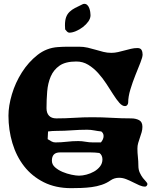

<svg xmlns="http://www.w3.org/2000/svg" viewBox="-20 -970 810 999"><path d="M391 -727Q415 -727 436.5 -722Q458 -717 478 -711Q498 -705 518 -700Q538 -695 559 -695Q577 -695 594 -699Q611 -703 628 -707.5Q645 -712 661.5 -716Q678 -720 695 -720Q711 -720 716.5 -710Q722 -700 722 -686Q722 -673 710.5 -644Q699 -615 684.5 -579Q670 -543 658.5 -505Q647 -467 647 -437Q647 -430 642.5 -424Q638 -418 630 -418Q616 -418 601 -435Q586 -452 569.5 -478Q553 -504 533.5 -534Q514 -564 490.5 -590Q467 -616 439 -633Q411 -650 377 -650Q321 -650 290 -628.5Q259 -607 244 -572Q229 -537 225.5 -493.5Q222 -450 222 -407Q222 -382 235 -368Q248 -354 273 -354Q320 -354 366.5 -357Q413 -360 460 -360Q511 -360 561.5 -357Q612 -354 663 -354Q686 -354 703.5 -345Q721 -336 721 -310Q721 -296 717 -282Q713 -268 708 -254Q703 -240 699 -226Q695 -212 695 -197Q695 -175 697.5 -153Q700 -131 700 -108Q700 -87 707.5 -71Q715 -55 723.5 -44Q732 -33 739.5 -25.5Q747 -18 747 -12Q747 -8 743.5 -3.5Q740 1 735 1Q721 1 705 -6Q689 -13 671.5 -22Q654 -31 636 -38Q618 -45 600 -45Q575 -45 556 -32Q535 -17 509.5 -8.5Q484 0 457 3.5Q430 7 402.5 8Q375 9 350 9Q269 9 207.5 -22Q146 -53 105.5 -105Q65 -157 44.5 -225.5Q24 -294 24 -368Q24 -419 42 -479.5Q60 -540 94 -593.5Q128 -647 175 -684Q222 -721 281 -725Q308 -727 336 -727Q364 -727 391 -727ZM230 -286Q230 -276 229 -266Q228 -256 228 -246Q238 -240 247.5 -234.5Q257 -229 268 -229Q298 -229 327.5 -232.5Q357 -236 387 -236Q406 -236 425 -232.5Q444 -229 464 -229H505Q511 -236 515 -244.5Q519 -253 519 -262Q519 -277 507 -286Q488 -288 470 -291.5Q452 -295 433 -295Q394 -295 354.5 -292Q315 -289 275 -289Q252 -289 230 -286ZM250 -134Q250 -114 266.5 -99.5Q283 -85 305.5 -75.5Q328 -66 352 -61Q376 -56 391 -56Q409 -56 430 -61.5Q451 -67 469.5 -77.5Q488 -88 500.5 -104Q513 -120 513 -141Q513 -151 509 -160Q505 -169 497 -174Q474 -177 451 -177H292Q250 -177 250 -134ZM419 -950Q428 -950 434.5 -943.5Q441 -937 444.5 -927.5Q448 -918 449.5 -908Q451 -898 451 -891Q451 -874 439.5 -858Q428 -842 411 -829Q394 -816 375 -808Q356 -800 341 -800Q334 -800 328.5 -806Q323 -812 319 -817L318 -838Q318 -864 324 -880.5Q330 -897 342 -908.5Q354 -920 370.5 -928.5Q387 -937 408 -947Q412 -950 419 -950Z"/></svg>

Font: CAT Altenglisch
Style: Regular
Weight: 400
Designer: Peter Wiegel
Foundry: Peter Wiegel, CAT Fonts
Version: Version 1.000